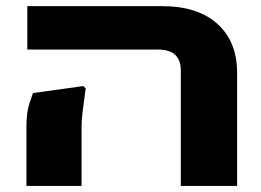

<svg xmlns="http://www.w3.org/2000/svg" viewBox="-20 -611 859 631"><path d="M66.9 0V-194.8Q66.9 -242.2 76.9 -271.7Q86.9 -301.3 88.4 -305.2L253.4 -328.1L261.7 -320.8Q260.7 -310.5 257.3 -288.1Q253.9 -265.6 251 -240Q248 -214.4 248 -194.3V0ZM574.2 0V-379.4Q574.2 -414.1 555.2 -431.2Q536.1 -448.2 498.5 -448.2H69.8V-590.8H513.2Q629.4 -590.8 694.3 -532.7Q759.3 -474.6 759.3 -371.1V0Z"/></svg>

Font: Heebo Black
Style: Regular
Weight: 900
Designer: Oded Ezer
Foundry: Ezer Type House
Version: Version 3.100